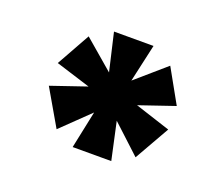

<svg xmlns="http://www.w3.org/2000/svg" viewBox="-74 -850 697 598"><g transform="rotate(20 274.0 -551.0)"><path d="M413 -702 475 -591 358 -551 475 -513 409 -397 315 -484 342 -360H214L240 -484L148 -395L79 -514L196 -554L81 -590L143 -701L241 -617L212 -742H343L315 -617Z"/></g></svg>

Font: DVN-Poppins ExtBd
Style: Regular
Weight: 800
Designer: Ninad Kale (Devanagari), Jonny Pinhorn (Latin)
Foundry: Indian Type Foundry
Version: 4.004